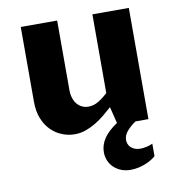

<svg xmlns="http://www.w3.org/2000/svg" viewBox="-82 -592 812 880"><g transform="rotate(-10 324.0 -152.0)"><path d="M72.8 -517.6H242.2V-194.3Q242.2 -173.8 247.6 -157Q252.9 -140.1 262.7 -128.4Q272.5 -116.7 285.9 -110.4Q299.3 -104 315.4 -104Q340.3 -104 363 -117.9Q385.7 -131.8 406.2 -151.4V-517.6H575.7V0H515.6Q491.7 16.1 474.9 35.4Q458 54.7 458 76.7Q458 85.9 461.4 95Q464.8 104 472.2 111.1Q479.5 118.2 490.5 122.6Q501.5 127 516.1 127Q529.3 127 546.1 123.3Q563 119.6 573.7 113.8V171.9Q565.4 179.7 552.5 187.5Q539.6 195.3 523.9 201.4Q508.3 207.5 491 211.2Q473.6 214.8 456.1 214.8Q431.2 214.8 411.4 206.8Q391.6 198.7 377.4 185.1Q363.3 171.4 355.7 153.1Q348.1 134.8 348.1 113.8Q348.1 81.1 367.9 51Q387.7 21 430.7 -7.8L411.6 -84.5Q394 -68.8 373.8 -52Q353.5 -35.2 330.8 -21.5Q308.1 -7.8 283.4 1Q258.8 9.8 231.9 9.8Q202.1 9.8 173.6 -1.5Q145 -12.7 122.6 -34.9Q100.1 -57.1 86.4 -90.8Q72.8 -124.5 72.8 -169.4Z"/></g></svg>

Font: Proza Libre
Style: Bold
Weight: 700
Designer: Jasper de Waard
Foundry: Jasper de Waard
Version: Version 1.000; ttfautohint (v1.4.1.8-43bc)